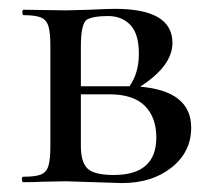

<svg xmlns="http://www.w3.org/2000/svg" viewBox="-20 -408 483 430"><path d="M234.9 -16.1Q330.1 -16.1 330.1 -100.1Q330.1 -145 304.4 -170.9Q278.8 -196.8 224.1 -196.8H161.1V-81.1Q161.1 -44.9 176 -30.5Q190.9 -16.1 234.9 -16.1ZM161.1 -303.2V-214.8H270Q291 -244.1 291 -288.1Q291 -332 272 -352.1Q252.9 -372.1 221.7 -372.1Q190.4 -372.1 175.8 -364.7Q161.1 -357.4 161.1 -303.2ZM366.2 -312Q366.2 -260.3 293.9 -213.9Q408.2 -204.1 408.2 -122.1Q408.2 -67.9 364.5 -33Q320.8 2 252.9 2L127.9 -2L74.2 -1Q59.1 0 32.2 0Q29.3 0 29.1 -6.1Q28.8 -12.2 32.2 -12.2Q59.1 -12.2 71.5 -17.1Q84 -22 88.4 -36.4Q92.8 -50.8 92.8 -81.1V-305.2Q92.8 -335 88.4 -349.4Q84 -363.8 71.5 -368.9Q59.1 -374 33.2 -374Q30.3 -374 30 -380.1Q29.8 -386.2 33.2 -386.2L127.9 -384.8L181.2 -386.2Q219.2 -388.2 237.8 -388.2Q366.2 -388.2 366.2 -312Z"/></svg>

Font: Cormorant-Medium
Style: Regular
Weight: 500
Designer: Christian Thalmann (Catharsis Fonts)
Version: Version 3.000